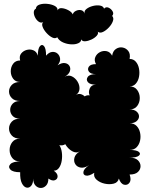

<svg xmlns="http://www.w3.org/2000/svg" viewBox="-20 -960 780 1000"><path d="M85 -63Q47 -63 34 -77Q21 -91 34 -105Q47 -119 85 -119Q58 -119 44 -137Q30 -155 30 -178.5Q30 -202 44 -220Q58 -238 85 -238Q56 -238 41.5 -254Q27 -270 27 -290.5Q27 -311 41.5 -326.5Q56 -342 85 -342Q59 -342 46 -356Q33 -370 33 -388Q33 -406 46 -420Q59 -434 85 -434Q56 -434 41.5 -449Q27 -464 27 -483.5Q27 -503 41.5 -518Q56 -533 85 -533Q61 -533 48.5 -550Q36 -567 36 -589Q36 -611 48.5 -628Q61 -645 85 -645Q79 -667 90 -681Q101 -695 119 -700Q137 -705 154 -698Q171 -691 177 -670Q177 -707 188 -719.5Q199 -732 209.5 -719.5Q220 -707 220 -670Q235 -688 251.5 -689.5Q268 -691 279.5 -681Q291 -671 293 -654.5Q295 -638 280 -620Q302 -634 318 -631.5Q334 -629 341.5 -617Q349 -605 344 -589Q339 -573 317 -560Q336 -571 354 -562.5Q372 -554 383.5 -535.5Q395 -517 394 -497Q393 -477 375 -465Q387 -473 399.5 -470Q412 -467 421 -458Q433 -466 447 -463Q439 -480 447.5 -499.5Q456 -519 480 -519Q448 -519 437.5 -532.5Q427 -546 437.5 -560Q448 -574 480 -574Q452 -574 443 -587Q434 -600 443 -613Q452 -626 480 -626Q469 -646 476.5 -663Q484 -680 500.5 -688.5Q517 -697 535 -693.5Q553 -690 564 -670Q568 -695 584.5 -705.5Q601 -716 619 -712.5Q637 -709 648.5 -694Q660 -679 655 -653Q675 -653 687.5 -638.5Q700 -624 704 -602.5Q708 -581 704 -560Q700 -539 687.5 -524.5Q675 -510 655 -510Q681 -510 694.5 -491.5Q708 -473 708 -449.5Q708 -426 694.5 -408Q681 -390 655 -390Q679 -390 691.5 -379Q704 -368 704 -354Q704 -340 691.5 -329Q679 -318 655 -318Q678 -318 691.5 -304Q705 -290 709.5 -269Q714 -248 709.5 -227.5Q705 -207 691.5 -193Q678 -179 655 -179Q691 -179 703 -169Q715 -159 703 -149Q691 -139 655 -139Q684 -139 698 -125.5Q712 -112 712 -94.5Q712 -77 698 -64Q684 -51 655 -51Q665 -23 654.5 -8.5Q644 6 626.5 2Q609 -2 599 -30Q594 -9 572 -3.5Q550 2 525 -3.5Q500 -9 483 -24Q466 -39 471 -60Q443 -42 427.5 -45.5Q412 -49 414.5 -65Q417 -81 444 -100Q420 -84 401 -87Q382 -90 372.5 -104.5Q363 -119 367.5 -138Q372 -157 396 -172Q377 -160 355 -173Q333 -186 320 -209Q306 -200 289 -204Q299 -189 302 -167Q305 -145 301.5 -123Q298 -101 287.5 -86Q277 -71 260 -71Q280 -57 280 -42Q280 -27 266 -21.5Q252 -16 232 -30Q232 -6 220 6.5Q208 19 192.5 19Q177 19 165 6.5Q153 -6 153 -30Q153 -5 142.5 7.5Q132 20 118 17Q104 14 94 -5.5Q84 -25 85 -63ZM278 -766Q268 -757 252.5 -764.5Q237 -772 222.5 -788Q208 -804 202 -820Q196 -836 205 -845Q194 -839 182.5 -846.5Q171 -854 163.5 -868Q156 -882 156 -895.5Q156 -909 167 -915Q168 -930 185.5 -936Q203 -942 225.5 -940Q248 -938 264.5 -929.5Q281 -921 280 -906Q285 -919 302 -917.5Q319 -916 336.5 -906.5Q354 -897 359 -885Q362 -897 375.5 -903.5Q389 -910 402.5 -907Q416 -904 421 -889Q417 -903 430.5 -913.5Q444 -924 464 -929Q484 -934 501 -931Q518 -928 522 -915Q532 -926 545.5 -920Q559 -914 566.5 -901Q574 -888 564 -877Q574 -867 568 -850Q562 -833 547 -817Q532 -801 516 -793.5Q500 -786 489 -795Q494 -785 483.5 -773.5Q473 -762 456 -754Q439 -746 423.5 -745Q408 -744 403 -755Q403 -742 388 -735Q373 -728 351 -729Q329 -730 308.5 -739Q288 -748 278 -766Z"/></svg>

Font: Rubik Bubbles
Style: Regular
Weight: 400
Designer: Hubert and Fischer, NaN
Foundry: Hubert and Fischer, NaN
Version: Version 2.200